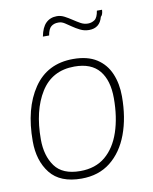

<svg xmlns="http://www.w3.org/2000/svg" viewBox="-84 -808 701 879"><g transform="rotate(-10 266.0 -368.0)"><path d="M224 8Q125 8 79 -50Q33 -108 33 -199Q33 -351 96.5 -444.5Q160 -538 280 -538Q347 -538 389 -511Q431 -484 451 -437Q471 -390 471 -331Q471 -232 442.5 -155.5Q414 -79 359 -35.5Q304 8 224 8ZM224 -27Q295 -27 341 -65.5Q387 -104 410 -172.5Q433 -241 433 -329Q433 -412 395.5 -457.5Q358 -503 280 -503Q176 -503 123.5 -419Q71 -335 71 -201Q71 -125 106.5 -76Q142 -27 224 -27ZM376 -656Q354 -656 335 -665.5Q316 -675 301 -685.5Q286 -696 272 -705Q258 -714 245 -714H241Q222 -714 209 -703.5Q196 -693 191 -663H162Q170 -705 190 -724.5Q210 -744 241 -744Q259 -744 276 -735Q293 -726 309.5 -715Q326 -704 342 -695Q358 -686 376 -686Q393 -686 407 -695.5Q421 -705 426 -737H450Q449 -714 439 -706Q426 -656 376 -656Z"/></g></svg>

Font: Tanohe Sans ExtraLight
Style: Italic
Weight: 200
Designer: Village Type and Design LLC & Cristiano Sobral
Foundry: Cooper Hewitt Smithsonian Design Museum
Version: Version 1.00;September 29, 2021;FontCreator 13.0.0.2655 64-b